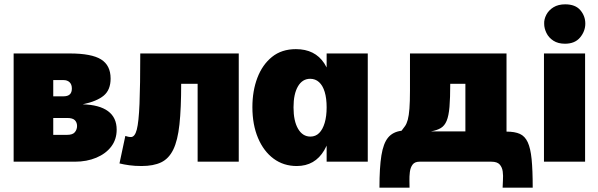

<svg xmlns="http://www.w3.org/2000/svg" viewBox="-20 -747 2764 887"><path d="M43 -500H302Q403 -500 447 -472.5Q491 -445 491 -384Q491 -332 459.5 -305.5Q428 -279 362 -265Q439 -263 479 -233.5Q519 -204 519 -148Q519 -103 494 -70Q469 -37 425 -18.5Q381 0 326 0H43ZM273 -302Q293 -302 302.5 -311Q312 -320 312 -338Q312 -357 301.5 -367Q291 -377 274 -377H226V-302ZM290 -124Q316 -124 326 -136.5Q336 -149 336 -165Q336 -181 326 -191.5Q316 -202 290 -202H226V-124Z M559 -119Q564 -118 569.5 -116Q575 -114 585 -114Q603 -114 612 -148.5Q621 -183 624.5 -267.5Q628 -352 628 -500H1083V0H893V-360H817Q817 -246 809 -172Q801 -98 780.5 -56Q760 -14 724.5 3Q689 20 634 20Q603 20 577.5 16.5Q552 13 532 8Z M1351 20Q1290 20 1244 -14Q1198 -48 1172 -109.5Q1146 -171 1146 -252Q1146 -327 1169 -387.5Q1192 -448 1236.5 -484Q1281 -520 1347 -520Q1435 -520 1478 -454.5Q1521 -389 1521 -258Q1521 -126 1478 -53Q1435 20 1351 20ZM1414 -116Q1438 -116 1454.5 -132.5Q1471 -149 1480 -179.5Q1489 -210 1489 -251Q1489 -293 1480 -322.5Q1471 -352 1454 -367.5Q1437 -383 1413 -383Q1377 -383 1356.5 -348Q1336 -313 1336 -251Q1336 -188 1357 -152Q1378 -116 1414 -116ZM1489 0V-500H1679V0Z M1733 120Q1733 27 1742 -29Q1751 -85 1773 -111.5Q1795 -138 1835 -143Q1844 -154 1851.5 -165Q1859 -176 1864 -194.5Q1869 -213 1871.5 -245Q1874 -277 1874 -328V-500H2320V-139Q2358 -139 2381.5 -128.5Q2405 -118 2418 -90Q2431 -62 2436 -11.5Q2441 39 2441 120H2302Q2302 106 2303.5 85.5Q2305 65 2302.5 45.5Q2300 26 2288.5 13Q2277 0 2250 0H1918Q1896 0 1886 13.5Q1876 27 1873.5 47.5Q1871 68 1871.5 88Q1872 108 1872 120ZM2130 -140V-360H2060Q2060 -294 2056.5 -253Q2053 -212 2043.5 -189Q2034 -166 2016.5 -155.5Q1999 -145 1971 -140Z M2493 -500H2683V0H2493ZM2494 -637Q2493 -658 2504 -679Q2515 -700 2537 -713.5Q2559 -727 2591 -727Q2638 -727 2661 -700Q2684 -673 2684 -638Q2684 -603 2660 -574Q2636 -545 2590 -545Q2558 -545 2536.5 -559Q2515 -573 2504.5 -594.5Q2494 -616 2494 -637Z"/></svg>

Font: Moderustic ExtraBold
Style: Regular
Weight: 800
Designer: Tural Alisoy
Foundry: TAFT Foundry
Version: Version 2.120